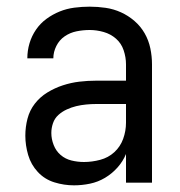

<svg xmlns="http://www.w3.org/2000/svg" viewBox="-20 -548 540 576"><path d="M202 8Q172 8 143 -1Q114 -10 93.5 -32Q73 -54 64.5 -83Q56 -112 56 -141Q56 -167 62.5 -192Q69 -217 84.5 -237Q100 -257 122 -270.5Q144 -284 168.5 -292Q193 -300 218 -303Q243 -306 269 -306H358V-355Q358 -376 351 -397Q344 -418 328 -432Q312 -446 291 -452Q270 -458 249 -458Q229 -458 209.5 -454Q190 -450 174 -439Q158 -428 149 -410Q140 -392 140 -373Q140 -373 140 -373Q140 -373 140 -373Q140 -373 140 -373Q140 -373 140 -373Q140 -373 140 -373Q140 -373 140 -373H62Q62 -373 62 -373Q62 -373 62 -373Q62 -396 68.5 -418Q75 -440 88 -459Q101 -478 119.5 -491.5Q138 -505 159 -513.5Q180 -522 203 -525Q226 -528 249 -528Q273 -528 297 -524.5Q321 -521 343 -511Q365 -501 383.5 -485Q402 -469 414 -448Q426 -427 431 -403Q436 -379 436 -355V0H358V-86Q349 -64 332.5 -45.5Q316 -27 295 -14.5Q274 -2 250 3Q226 8 202 8ZM232 -62Q256 -62 280.5 -68.5Q305 -75 323 -91.5Q341 -108 349.5 -131.5Q358 -155 358 -180V-236H269Q254 -236 238.5 -234.5Q223 -233 208.5 -229.5Q194 -226 180 -219.5Q166 -213 155 -203Q144 -193 139 -178.5Q134 -164 134 -149Q134 -131 141 -113Q148 -95 162 -83Q176 -71 194.5 -66.5Q213 -62 232 -62Z"/></svg>

Font: Iosevka SS04
Style: Regular
Weight: 400
Monospace: yes
Designer: Belleve Invis
Foundry: Belleve Invis
Version: Version 19.0.0; ttfautohint (v1.8.4)